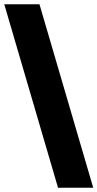

<svg xmlns="http://www.w3.org/2000/svg" viewBox="-30 -800 457 900"><path d="M-10 -780H155L407 80H242Z"/></svg>

Font: Nacelle Black
Style: Regular
Weight: 900
Designer: Sora Sagano
Foundry: Sora Sagano
Version: Version 1.000;FEAKit 1.0